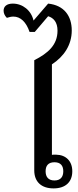

<svg xmlns="http://www.w3.org/2000/svg" viewBox="-58 -1039 431 1065"><path d="M239 6C306 6 343 -30 343 -89C343 -145 308 -180 254 -181C245 -182 234 -181 230 -180V-682C296 -725 340 -789 340 -870C340 -951 297 -1010 209 -1019L128 -925C115 -982 67 -1019 13 -1019C-21 -1019 -38 -1003 -38 -980C-38 -967 -33 -953 -20 -940C-8 -944 5 -947 16 -947C56 -947 87 -917 106 -862H135L209 -949C239 -940 261 -916 261 -869C261 -790 209 -744 132 -705V-94C132 -31 171 6 239 6ZM244 -38C210 -38 195 -58 195 -89C195 -120 210 -139 244 -139C278 -139 293 -120 293 -89C293 -58 278 -38 244 -38Z"/></svg>

Font: Noto Serif Thai Medium
Style: Regular
Weight: 500
Designer: Monotype Design Team
Foundry: Monotype Imaging Inc.
Version: Version 1.901;PS 001.901;hotconv 1.0.88;makeotf.lib2.5.64775